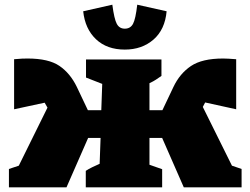

<svg xmlns="http://www.w3.org/2000/svg" viewBox="-20 -797 1065 817"><path d="M511 -586Q435 -586 388.5 -630Q342 -674 334 -749L458 -777Q466 -716 477 -695.5Q488 -675 511 -675Q535 -675 546 -695.5Q557 -716 564 -777L689 -749Q682 -671 633 -628.5Q584 -586 511 -586ZM263 0H18V-78L60 -92L182 -339L170 -360L40 -332V-545Q60 -547 73.5 -547.5Q87 -548 97 -548Q187 -548 233 -516.5Q279 -485 307 -427L354 -328H411L415 -440L346 -467V-544H667V-474Q654 -465 643.5 -458Q633 -451 616 -443V-328H671L718 -427Q745 -484 792.5 -516Q840 -548 929 -548Q948 -548 985 -545V-332L853 -361L843 -342L967 -92L1008 -78V0H762L670 -210H616V-96L670 -77V0H345V-70Q357 -78 372.5 -85.5Q388 -93 404 -100L408 -210H355Z"/></svg>

Font: Piazzolla SC Black
Style: Regular
Weight: 900
Designer: Juan Pablo del Peral
Foundry: Huerta Tipografica
Version: Version 1.330